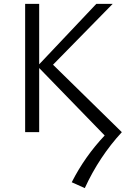

<svg xmlns="http://www.w3.org/2000/svg" viewBox="-20 -678 655 985"><path d="M517 17 181 -329V0H109V-658H181V-348L474 -658H558L252 -346L605 0Q489 126 415 287L348 257Q415 125 517 17Z"/></svg>

Font: LXGW Bright TC
Style: Regular
Weight: 400
Designer: Christian Thalmann (Catharsis Fonts)
Foundry: LXGW / Christian Thalmann (Catharsis Fonts) / Fontworks Inc.
Version: Version 5.501